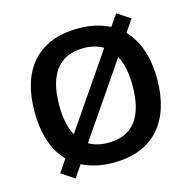

<svg xmlns="http://www.w3.org/2000/svg" viewBox="-113 -863 1016 1016"><g transform="rotate(-15 395.0 -355.5)"><path d="M731 -358C731 -476 699 -572 637 -636L683 -703L611 -750L568 -687C521 -711 463 -725 396 -725C166 -725 59 -579 59 -359C59 -240 89 -143 153 -78L106 -9L178 39L223 -28C270 -3 327 10 395 10C622 10 731 -137 731 -358ZM194 -358C194 -519 256 -617 396 -617C439 -617 474 -607 503 -590L229 -190C205 -233 194 -290 194 -358ZM596 -358C596 -197 537 -99 395 -99C352 -99 317 -108 289 -125L562 -524C585 -482 596 -426 596 -358Z"/></g></svg>

Font: Noto Sans Bengali UI SemiBold
Style: Regular
Weight: 600
Designer: Jelle Bosma - Monotype Design Team
Foundry: Monotype Imaging Inc.
Version: Version 2.003